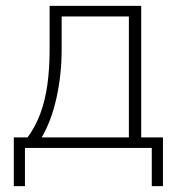

<svg xmlns="http://www.w3.org/2000/svg" viewBox="-20 -504 609 654"><path d="M27 130V-36H74Q101 -73 117.5 -117.5Q134 -162 141.5 -216.5Q149 -271 149 -336V-484H461V-36H535V130H497V0H65V130ZM122 -36H419V-448H190V-336Q190 -250 172.5 -171Q155 -92 122 -36Z"/></svg>

Font: Nunito Sans 12pt ExtraLight
Style: Regular
Weight: 200
Designer: Vernon Adams
Foundry: Vernon Adams
Version: Version 3.101;gftools[0.9.27]